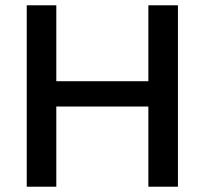

<svg xmlns="http://www.w3.org/2000/svg" viewBox="-20 -706 774 726"><path d="M81.1 0V-686H192.9V-398.9H541V-686H652.8V0H541V-303.2H192.9V0Z"/></svg>

Font: Archivo Medium
Style: Regular
Weight: 500
Designer: Hector Gatti
Foundry: Omnibus-Type
Version: Version 2.001